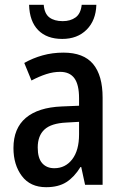

<svg xmlns="http://www.w3.org/2000/svg" viewBox="-20 -769 513 799"><path d="M244 -550Q328 -550 367.5 -502.5Q407 -455 407 -363V0H334L318 -74H315Q289 -32 256 -11Q223 10 172 10Q106 10 71 -36.5Q36 -83 36 -153Q36 -235 87.5 -278.5Q139 -322 237 -326L309 -329V-360Q309 -417 289.5 -443.5Q270 -470 230 -470Q202 -470 172.5 -460.5Q143 -451 111 -434L81 -507Q116 -527 157 -538.5Q198 -550 244 -550ZM256 -259Q193 -256 165 -230Q137 -204 137 -155Q137 -111 155.5 -90Q174 -69 206 -69Q252 -69 280.5 -106Q309 -143 309 -210V-262ZM381 -749Q379 -684 340.5 -645.5Q302 -607 239 -607Q175 -607 139 -643.5Q103 -680 101 -749H162Q165 -712 185.5 -696.5Q206 -681 241 -681Q273 -681 294.5 -696.5Q316 -712 320 -749Z"/></svg>

Font: Noto Sans Condensed Medium
Style: Regular
Weight: 500
Width: 3
Designer: Monotype Design Team
Foundry: Monotype Imaging Inc.
Version: Version 2.013; ttfautohint (v1.8.4.7-5d5b)